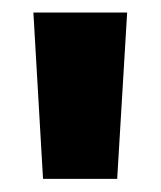

<svg xmlns="http://www.w3.org/2000/svg" viewBox="-20 -680 250 299"><path d="M162.5 -401.5H47L32 -660.5H178Z"/></svg>

Font: Anek Gurmukhi Medium
Style: Bold
Weight: 700
Version: Version 1.003